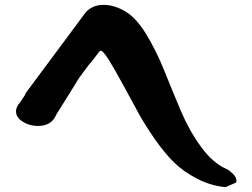

<svg xmlns="http://www.w3.org/2000/svg" viewBox="-20 -777 1040 791"><path d="M46 -318Q46 -337 62 -354Q87 -390 87 -395L333 -726Q361 -757 407 -757Q448 -757 491 -733Q539 -707 581.5 -637.5Q624 -568 657 -485.5Q690 -403 725 -320.5Q760 -238 809 -171Q858 -104 915 -80Q927 -74 940.5 -60Q954 -46 954 -32Q954 -27 953 -25L909 -6Q847 -12 791.5 -41Q736 -70 697 -108Q658 -146 617 -205Q576 -264 550 -312Q524 -360 487.5 -427Q451 -494 428 -531Q404 -568 396 -568Q392 -568 387 -562Q382 -556 370.5 -540Q359 -524 346 -510Q300 -450 293 -435L212 -305Q193 -258 136 -258Q102 -258 74 -275.5Q46 -293 46 -318Z"/></svg>

Font: NaniFont Regular
Style: Regular
Weight: 400
Designer: Nanigashitei
Version: Version 1.036